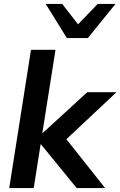

<svg xmlns="http://www.w3.org/2000/svg" viewBox="-20 -959 614 979"><path d="M27 0 138 -705H263L196 -281H198L425 -489H574L294 -226V-280L516 0H371L189 -223H187L152 0ZM321 -765 213 -939H297L378 -835L478 -939H569L428 -765Z"/></svg>

Font: Nunito Sans 12pt ExtraLight
Style: Italic
Weight: 200
Italic angle: -9°
Designer: Vernon Adams
Foundry: Vernon Adams
Version: Version 3.101;gftools[0.9.27]